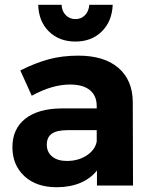

<svg xmlns="http://www.w3.org/2000/svg" viewBox="-20 -777 636 804"><path d="M386 0V-63Q359 -29 316 -11Q273 7 217 7Q132 7 82 -39.5Q32 -86 32 -161Q32 -237 85.5 -279.5Q139 -322 237 -323H385V-333Q385 -376 356.5 -399.5Q328 -423 273 -423Q198 -423 113 -376L65 -482Q129 -514 185 -529Q241 -544 308 -544Q416 -544 475.5 -493Q535 -442 536 -351L537 0ZM385 -184V-232H264Q219 -232 197.5 -217.5Q176 -203 176 -171Q176 -140 198.5 -121.5Q221 -103 260 -103Q308 -103 343 -126Q378 -149 385 -184ZM296 -697Q320 -697 336 -713.5Q352 -730 354 -757H452Q449 -687 406 -645Q363 -603 296 -603Q228 -603 185 -645Q142 -687 140 -757H238Q239 -730 255.5 -713.5Q272 -697 296 -697Z"/></svg>

Font: Gontserrat SemiBold
Style: Regular
Weight: 600
Designer: Julieta Ulanovsky
Foundry: Julieta Ulanovsky
Version: Version 6.001